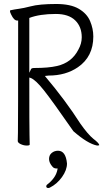

<svg xmlns="http://www.w3.org/2000/svg" viewBox="-20 -724 540 963"><path d="M212 210Q212 207 215 203Q260 169 268 127L269 121H263Q251 121 244 113Q226 93 226 73.5Q226 54 239.5 43Q253 32 271 32Q310 32 316 96Q316 129 291 164Q266 199 230 217Q226 219 222 219Q212 219 212 210ZM371 -387Q310 -345 224 -345L205 -343Q309 -220 383 -104Q421 -50 448 -28Q477 -6 478 4Q475 6 467 6Q420 -3 348 -66Q241 -220 199.5 -272Q158 -324 134 -333L127 -335V-328Q127 -81 128 -48.5Q129 -16 129 1Q129 6 114 6Q99 6 84 -1Q69 -8 69 -17Q69 -29 70 -58.5Q71 -88 71 -616V-621H66Q50 -621 36 -651Q30 -663 30 -668Q30 -673 35 -673Q53 -677 75.5 -680Q98 -683 133 -692Q177 -704 262 -704Q334 -704 375 -680Q416 -656 432 -618Q448 -580 448 -541Q448 -440 371 -387ZM136 -378Q139 -383 153 -383Q223 -383 266 -393Q340 -410 373 -475Q390 -505 390 -537Q390 -590 357 -622Q324 -654 260 -654Q179 -654 127 -634V-359Z"/></svg>

Font: Moon Stars Kai HW Light
Style: Regular
Weight: 300
Designer: GuiWonder
Version: Version 1.101